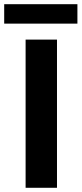

<svg xmlns="http://www.w3.org/2000/svg" viewBox="-40 -891 387 911"><path d="M230.4 -703.1V0H81.5V-703.1ZM-20.1 -871.1H327.3V-778.9H-20.1Z"/></svg>

Font: Wand UI Pro
Style: Regular
Weight: 400
Designer: Andreas Faust
Version: Version 1.003;FEAKit 1.0